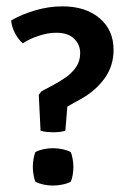

<svg xmlns="http://www.w3.org/2000/svg" viewBox="-20 -579 396 608"><path d="M15.4 -514.2Q48.1 -533.4 91.4 -546.2Q134.7 -558.9 177.6 -558.9Q251 -558.9 295.3 -521.4Q339.6 -483.9 339.6 -421.1Q339.6 -370.2 311.5 -331.2Q283.4 -292.1 237.4 -266.2L193.3 -241.6L186.9 -165Q177.7 -162.1 167.9 -161.1Q158.1 -160.1 149.2 -160.1Q140.1 -160.1 129.2 -161.1Q118.4 -162.1 108.4 -165L102.8 -278.8L111.3 -289.9L149.5 -310.2Q168.8 -320.6 188.3 -334.1Q207.8 -347.7 220.8 -366.4Q233.9 -385.2 233.9 -410.7Q233.9 -437.9 214.6 -456.6Q195.3 -475.3 158.3 -475.3Q131.5 -475.3 102.3 -465.5Q73.2 -455.8 52.2 -442Q38.6 -452.8 27.6 -473.7Q16.7 -494.6 15.4 -514.2ZM147.8 -109.7Q162.8 -109.7 178.4 -106.4Q194 -103.1 204 -97.4Q207.4 -90.5 209.9 -76.3Q212.4 -62.2 212.4 -50.1Q212.4 -39.2 210.2 -25.2Q207.9 -11.3 204 -3.7Q194 2 178.4 5.3Q162.8 8.6 147.8 8.6Q132.4 8.6 117.3 5.3Q102.1 2 92 -3.7Q88.8 -10.5 86.4 -24.4Q83.9 -38.4 83.9 -50.1Q83.9 -61.6 86.2 -75.7Q88.5 -89.8 92 -97.4Q102.1 -103.1 117.3 -106.4Q132.4 -109.7 147.8 -109.7Z"/></svg>

Font: Signika SC
Style: Regular
Weight: 300
Designer: Anna Giedryś
Foundry: Anna Giedryś
Version: Version 2.000